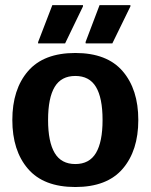

<svg xmlns="http://www.w3.org/2000/svg" viewBox="-20 -720 590 752"><path d="M275 12.5Q150.8 12.5 89.6 -58.8Q28.3 -130 28.3 -250Q28.3 -370 89.6 -441.2Q150.8 -512.5 275 -512.5Q399.2 -512.5 460.4 -441.2Q521.7 -370 521.7 -250Q521.7 -130 460.4 -58.8Q399.2 12.5 275 12.5ZM275 -77.5Q330 -77.5 355.8 -120.8Q381.7 -164.2 381.7 -250Q381.7 -336.7 355.8 -379.6Q330 -422.5 275 -422.5Q220 -422.5 194.2 -379.6Q168.3 -336.7 168.3 -250Q168.3 -164.2 194.2 -120.8Q220 -77.5 275 -77.5ZM235 -550H129.2V-555L185 -700H305V-695ZM420 -550H315.8L315 -555L370 -700H490.8V-695Z"/></svg>

Font: Familjen Grotesk Variable
Style: Regular
Weight: 400
Designer: Anders Wikstroem, Jonas Baeckman, Matilda Gysing, Kristian Moeller
Foundry: Familjen STHLM AB
Version: Version 2.000